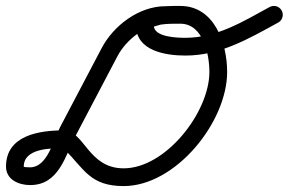

<svg xmlns="http://www.w3.org/2000/svg" viewBox="-25 -599 976 649"><path d="M534 -578C534 -578 534 -578 534 -578C444.8 -578 358.5 -512.4 318.6 -436.3C271.8 -347.4 225.1 -258.5 178.3 -169.6C155.1 -125.3 135.8 -33.4 76.6 -33.4C66.9 -33.4 55.3 -34 55.3 -35.9C55.3 -97.7 146.3 -98.2 189.5 -98.2C190.3 -98.2 190.4 -97.1 193.7 -93.8C259.9 -26.7 280.2 30 393 30C568.7 30 742.8 -186.2 742.8 -355.7C742.8 -452 700.4 -578.9 584.5 -578.9C537.4 -578.9 434.8 -581.8 434.8 -513C434.8 -426.7 535.2 -411.2 601.6 -411.2C719.5 -411.2 815.6 -468.3 915.2 -522.6C929.8 -530.5 935.1 -548.7 927.2 -563.3C919.3 -577.8 901.1 -583.2 886.5 -575.3C796.5 -526.2 708.1 -471.2 601.6 -471.2C575 -471.2 494.8 -473 494.8 -513C494.8 -514.5 494.2 -510 493.3 -508.8C493.2 -508.6 493.1 -508.5 493 -508.3C493.4 -508.3 515.2 -515.4 518.1 -515.8C540 -519.1 562.5 -518.9 584.5 -518.9C661.8 -518.9 682.8 -415.5 682.8 -355.7C682.8 -219.7 535.3 -30 393 -30C271.8 -30 260.6 -158.3 189.5 -158.3C107.4 -158.3 -4.7 -141.5 -4.7 -35.9C-4.7 8.4 38.7 26.6 76.6 26.6C175 26.6 195.1 -72.5 231.5 -141.7C278.2 -230.6 324.9 -319.5 371.7 -408.4C401.2 -464.6 467.2 -518 534 -518C550.6 -518 564 -531.4 564 -548C564 -564.6 550.6 -578 534 -578Z"/></svg>

Font: FRB American Cursive
Style: Bold Italic
Weight: 700
Italic angle: -25°
Version: Version 2.0;Modular Font Editor K font №1